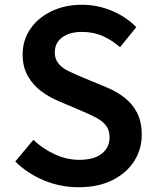

<svg xmlns="http://www.w3.org/2000/svg" viewBox="-20 -772 656 806"><path d="M310 14Q234 14 165 -14.5Q96 -43 44 -94L120 -185Q160 -147 210.5 -124Q261 -101 312 -101Q375 -101 407.5 -127Q440 -153 440 -195Q440 -226 425 -245Q410 -264 384.5 -277.5Q359 -291 326 -305L225 -348Q189 -363 154.5 -388Q120 -413 97.5 -451.5Q75 -490 75 -543Q75 -603 107 -650Q139 -697 195.5 -724.5Q252 -752 324 -752Q389 -752 449 -727Q509 -702 552 -658L484 -574Q449 -604 410.5 -621Q372 -638 324 -638Q272 -638 241 -615Q210 -592 210 -552Q210 -523 226.5 -504Q243 -485 269.5 -472.5Q296 -460 327 -447L426 -406Q470 -388 503.5 -361.5Q537 -335 556 -297.5Q575 -260 575 -206Q575 -146 543.5 -96Q512 -46 452.5 -16Q393 14 310 14Z"/></svg>

Font: Noto Sans JP SemiBold
Style: Regular
Weight: 600
Designer: Ryoko NISHIZUKA  (kana, bopomofo & ideographs); Paul D. Hunt (Latin, Greek & Cyrillic); Sandoll Communications , Soo-you
Foundry: Adobe
Version: Version 2.004-H2;hotconv 1.0.118;makeotfexe 2.5.65603